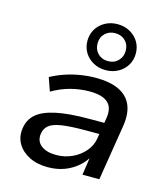

<svg xmlns="http://www.w3.org/2000/svg" viewBox="-118 -888 864 989"><g transform="rotate(15 314.0 -393.5)"><path d="M229 9Q171 9 129.5 -12Q88 -33 67 -68.5Q46 -104 52 -149Q58 -197 91.5 -227Q125 -257 193.5 -272Q262 -287 372 -287H467L457 -225H369Q289 -225 242.5 -218Q196 -211 175 -194Q154 -177 150 -147Q145 -108 173.5 -85.5Q202 -63 254 -63Q299 -63 338.5 -81Q378 -99 405 -130.5Q432 -162 438 -202L456 -314Q465 -370 435.5 -397Q406 -424 337 -424Q287 -424 237 -411Q187 -398 139 -370L114 -441Q147 -459 186 -472.5Q225 -486 267.5 -493Q310 -500 350 -500Q425 -500 473 -477.5Q521 -455 540.5 -410.5Q560 -366 550 -299L502 0H412L428 -110H436Q418 -74 386.5 -47Q355 -20 315.5 -5.5Q276 9 229 9ZM387 -551Q350 -551 320.5 -567.5Q291 -584 274.5 -611.5Q258 -639 258 -673Q258 -708 274.5 -735.5Q291 -763 320.5 -779.5Q350 -796 387 -796Q424 -796 453.5 -779.5Q483 -763 499.5 -735.5Q516 -708 516 -673Q516 -639 499.5 -611.5Q483 -584 453.5 -567.5Q424 -551 387 -551ZM387 -599Q420 -599 441 -620.5Q462 -642 462 -674Q462 -707 441 -727.5Q420 -748 387 -748Q355 -748 333.5 -727.5Q312 -707 312 -674Q312 -641 333 -620Q354 -599 387 -599Z"/></g></svg>

Font: Nunito Sans 10pt SemiExpanded Medium
Style: Italic
Weight: 500
Width: 6
Italic angle: -9°
Designer: Vernon Adams
Foundry: Vernon Adams
Version: Version 3.101;gftools[0.9.27]